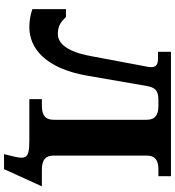

<svg xmlns="http://www.w3.org/2000/svg" viewBox="22 -762 865 949"><g transform="rotate(90 454.5 -287.5)"><path d="M64 -181H25V-15C54 -5 85 0 114 0C221 0 319 -83 354 -286L405 -580C412 -620 426 -638 474 -638H503C551 -638 572 -620 572 -580V-120C572 -80 551 -62 503 -62H470V0H673C773 0 769 18 746 108L742 125H816L901 -62H818C770 -62 749 -80 749 -120V-580C749 -620 770 -638 818 -638H851V-700H236V-636H270C309 -636 317 -619 309 -579L257 -303C232 -168 184 -141 148 -141C105 -141 87 -158 64 -181Z"/></g></svg>

Font: LT Superior Serif ExtraBold
Style: Regular
Weight: 800
Designer: Daniel Lyons
Foundry: LyonsType
Version: Version 2.120;FEAKit 1.0